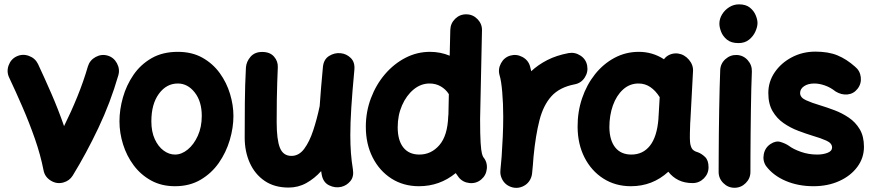

<svg xmlns="http://www.w3.org/2000/svg" viewBox="-20 -806 4081 900"><path d="M58.6 -542Q86.4 -554.7 115.7 -543.9Q145 -533.2 158.2 -505.9Q188 -442.4 220.5 -367.9Q252.9 -293.5 280.3 -214.8Q313.5 -281.7 342.3 -352.3Q371.1 -422.9 392.1 -495.1Q400.9 -523.9 428.2 -538.8Q455.6 -553.7 484.4 -545.4Q513.2 -537.1 528.1 -509.5Q543 -481.9 534.7 -453.1Q497.6 -324.7 440.9 -205.6Q384.3 -86.4 320.8 17.1Q305.7 41.5 277.3 49.3Q246.6 58.1 218.3 40.8Q189.9 23.4 184.1 -7.8Q169.9 -80.1 143.6 -155.5Q117.2 -231 85.4 -304.2Q53.7 -377.4 22.9 -442.4Q9.8 -470.2 20.5 -499.8Q31.2 -529.3 58.6 -542Z M813.5 -563Q879.9 -563 929 -535.4Q978 -507.8 1010.3 -463.1Q1042.5 -418.5 1058.3 -365.7Q1074.2 -313 1074.2 -262.7Q1074.2 -207.5 1057.1 -149.7Q1040 -91.8 1005.9 -42.7Q971.7 6.3 920.2 36.6Q868.7 66.9 800.3 66.9Q736.8 66.9 688.2 40Q639.6 13.2 606.7 -31Q573.7 -75.2 556.9 -129.2Q540 -183.1 540 -237.3Q540 -292 556.2 -349.1Q572.3 -406.2 605.5 -454.8Q638.7 -503.4 690.4 -533.2Q742.2 -563 813.5 -563ZM813.5 -414.6Q760.3 -414.6 724.9 -366.5Q689.5 -318.4 689.5 -237.3Q689.5 -188.5 705.6 -153.6Q721.7 -118.7 747.1 -100.1Q772.5 -81.5 800.3 -81.5Q831.1 -81.5 859.9 -105Q888.7 -128.4 907.2 -169.4Q925.8 -210.4 925.8 -262.7Q925.8 -330.6 892.8 -372.6Q859.9 -414.6 813.5 -414.6Z M1641.1 -478.5Q1631.3 -374 1626.7 -301.3Q1622.1 -228.5 1622.1 -173.3Q1622.1 -127.4 1625 -89.1Q1627.9 -50.8 1634.3 -11.7Q1639.6 22 1622.6 42.7Q1605.5 63.5 1580.1 69.8Q1551.3 76.7 1522.7 62.7Q1494.1 48.8 1487.8 11.2Q1486.3 3.4 1485.4 -3.9Q1454.1 30.8 1416 52Q1377.9 73.2 1333 73.2Q1266.6 73.2 1220.7 42Q1174.8 10.7 1150.9 -42.5Q1127 -95.7 1127 -161.1Q1127 -239.7 1127.7 -323.5Q1128.4 -407.2 1132.8 -489.7Q1134.8 -517.1 1154.3 -539.8Q1173.8 -562.5 1209 -562.5Q1245.6 -562.5 1264.6 -540.5Q1283.7 -518.6 1282.2 -489.7Q1280.8 -454.1 1279.5 -418.5Q1278.3 -382.8 1277.6 -338.9Q1276.9 -294.9 1276.9 -234.4Q1276.9 -150.9 1292.2 -113Q1307.6 -75.2 1346.2 -75.2Q1381.3 -75.2 1406 -108.4Q1430.7 -141.6 1448.2 -194.8Q1465.8 -248 1478.5 -308.6Q1481 -348.1 1484.9 -393.6Q1488.8 -439 1493.7 -492.2Q1497.1 -527.8 1522.7 -543.7Q1548.3 -559.6 1576.7 -556.6Q1603.5 -554.2 1624 -534.4Q1644.5 -514.6 1641.1 -478.5Z M1995.6 -563Q2044.4 -563 2087.9 -544.9L2090.8 -666.5Q2091.8 -696.8 2114 -718.3Q2136.2 -739.7 2167 -738.8Q2197.3 -738.3 2218.8 -715.8Q2240.2 -693.4 2239.3 -663.1L2230.5 -248.5Q2230.5 -173.3 2232.9 -136.5Q2235.4 -99.6 2239 -86.4Q2242.7 -73.2 2245.6 -69.3Q2265.1 -45.9 2262 -14.9Q2258.8 16.1 2235.4 35.6Q2211.9 55.2 2180.7 52Q2149.4 48.8 2130.4 25.4Q2122.6 15.6 2116.2 5.4Q2041 66.9 1943.8 66.9Q1871.1 66.9 1814.9 31Q1758.8 -4.9 1726.8 -67.9Q1694.8 -130.9 1694.8 -211.9Q1694.8 -282.2 1718.8 -345.7Q1742.7 -409.2 1784.4 -458Q1826.2 -506.8 1880.4 -534.9Q1934.6 -563 1995.6 -563ZM1844.2 -209.5Q1844.2 -147.9 1870.6 -114.7Q1897 -81.5 1945.8 -81.5Q2001.5 -81.5 2039.8 -126Q2078.1 -170.4 2081.1 -261.2Q2081.1 -265.6 2082 -269.5L2084 -364.7Q2069.8 -387.2 2046.4 -400.9Q2022.9 -414.6 1993.7 -414.6Q1952.6 -414.6 1918.7 -386.5Q1884.8 -358.4 1864.5 -312Q1844.2 -265.6 1844.2 -209.5Z M2392.6 74.2Q2382.8 73.2 2374 69.8Q2344.2 58.6 2331.5 29.3Q2323.7 11.7 2325.7 -7.3Q2326.2 -10.7 2326.2 -14.6Q2327.6 -28.8 2328.9 -43.7Q2330.1 -58.6 2331.5 -73.2Q2334.5 -116.2 2336.7 -164.6Q2338.9 -212.9 2338.9 -259.8Q2338.9 -320.8 2334.2 -374.5Q2329.6 -428.2 2321.8 -453.1Q2313.5 -481.9 2328.4 -509.5Q2343.3 -537.1 2372.1 -545.4Q2400.9 -553.7 2428.5 -539.1Q2456.1 -524.4 2464.4 -495.6Q2467.8 -484.4 2470.2 -472.2Q2502.4 -502.4 2545.4 -524.4Q2588.4 -546.4 2645 -557.1Q2674.8 -562.5 2700.9 -545.4Q2727.1 -528.3 2732.4 -498Q2737.8 -468.3 2720.7 -442.1Q2703.6 -416 2673.3 -410.6Q2603 -397 2564.9 -355Q2526.9 -313 2508.8 -242.4Q2490.7 -171.9 2481 -72.3Q2478 -29.3 2474.1 7.3Q2473.1 17.1 2469.7 25.9Q2458.5 55.7 2429.2 68.4Q2411.6 76.2 2392.6 74.2Z M3226.6 52.2Q3189 52.2 3160.6 38.3Q3132.3 24.4 3112.8 -1Q3038.6 66.9 2937.5 66.9Q2864.7 66.9 2808.3 31Q2752 -4.9 2720 -67.6Q2688 -130.4 2687.5 -210.9Q2687 -281.7 2708.5 -345.2Q2730 -408.7 2769 -457.8Q2808.1 -506.8 2860.6 -534.9Q2913.1 -563 2974.6 -563Q3038.6 -563 3092.3 -528.3Q3103 -543 3120.6 -550.3Q3138.2 -557.6 3158.2 -555.2Q3188.5 -550.8 3209.5 -525.9Q3230.5 -501 3228.5 -471.7L3216.3 -243.2Q3215.8 -235.8 3215.3 -228.5Q3214.4 -207.5 3213.9 -181.9Q3213.4 -156.2 3214.4 -143.6Q3215.3 -125.5 3222.2 -111.8Q3229 -98.1 3251 -92.3Q3268.6 -85.9 3284.9 -70.3Q3301.3 -54.7 3301.3 -22Q3301.3 8.3 3279.3 30.3Q3257.3 52.2 3226.6 52.2ZM2939.5 -81.5Q2993.7 -81.5 3026.6 -123Q3059.6 -164.6 3066.4 -248.5Q3066.4 -254.9 3066.9 -260.3Q3066.9 -263.2 3067.4 -266.1L3072.3 -350.6Q3053.2 -380.9 3028.6 -397.7Q3003.9 -414.6 2973.1 -414.6Q2931.6 -414.6 2900.6 -386.5Q2869.6 -358.4 2853 -311.8Q2836.4 -265.1 2836.4 -209Q2837.4 -147.9 2864 -114.7Q2890.6 -81.5 2939.5 -81.5Z M3352.1 -694.8Q3352.1 -717.8 3364.7 -738.5Q3377.4 -759.3 3398.4 -772.5Q3419.4 -785.6 3444.3 -785.6Q3476.1 -785.6 3494.9 -770.5Q3513.7 -755.4 3522.2 -734.9Q3530.8 -714.4 3530.8 -698.2Q3530.8 -680.2 3520.8 -658Q3510.7 -635.7 3491 -619.9Q3471.2 -604 3441.9 -604Q3407.2 -604 3387.7 -620.1Q3368.2 -636.2 3360.1 -657.5Q3352.1 -678.7 3352.1 -694.8ZM3433.6 -548.3Q3464.4 -546.9 3484.9 -523.9Q3505.4 -501 3504.4 -470.7Q3502.9 -437.5 3501.7 -389.4Q3500.5 -341.3 3499.8 -286.4Q3499 -231.4 3498.5 -177.2Q3498 -123 3497.8 -76.7Q3497.6 -30.3 3497.6 0Q3497.6 30.3 3475.6 52.2Q3453.6 74.2 3422.9 74.2Q3392.6 74.2 3370.6 52.2Q3348.6 30.3 3348.6 0Q3348.6 -31.2 3348.9 -77.6Q3349.1 -124 3349.6 -178.5Q3350.1 -232.9 3351.1 -288.3Q3352.1 -343.8 3353.3 -392.8Q3354.5 -441.9 3356 -477.5Q3357.4 -508.3 3380.4 -528.8Q3403.3 -549.3 3433.6 -548.3Z M4000 -390.1Q3981.4 -366.2 3952.9 -363.3Q3924.3 -360.4 3896.5 -377.4Q3872.6 -396.5 3846.4 -405.5Q3820.3 -414.6 3796.9 -414.6Q3767.6 -414.6 3749 -401.9Q3730.5 -389.2 3730.5 -370.1Q3730.5 -348.6 3758.1 -336.2Q3785.6 -323.7 3823.7 -312.5Q3856 -302.7 3891.6 -289.3Q3927.2 -275.9 3958.7 -254.6Q3990.2 -233.4 4010 -200.2Q4029.8 -167 4029.8 -117.7Q4029.8 -65.4 3998.5 -23.4Q3967.3 18.6 3913.8 42.7Q3860.4 66.9 3793 66.9Q3721.7 66.9 3663.1 42Q3604.5 17.1 3570.8 -27.8Q3554.2 -52.7 3560.3 -83.5Q3566.4 -114.3 3591.8 -130.9Q3616.7 -147.5 3639.4 -140.4Q3662.1 -133.3 3677.2 -123Q3699.2 -106.4 3734.9 -94Q3770.5 -81.5 3810.5 -81.5Q3838.4 -81.5 3859.4 -89.8Q3880.4 -98.1 3880.4 -114.3Q3880.4 -134.8 3853.8 -146.7Q3827.1 -158.7 3790 -169.4Q3757.8 -179.2 3721.7 -192.9Q3685.5 -206.5 3653.6 -228.5Q3621.6 -250.5 3601.6 -284.7Q3581.5 -318.8 3581.5 -370.1Q3581.5 -423.3 3611.6 -467.3Q3641.6 -511.2 3691.9 -537.6Q3742.2 -564 3802.2 -564Q3863.3 -564 3905.8 -546.4Q3948.2 -528.8 3987.3 -494.1Q4011.2 -475.1 4014.9 -444.6Q4018.6 -414.1 4000 -390.1Z"/></svg>

Font: Mikhak-DS2-FD ExtraBold
Style: Regular
Weight: 800
Designer: Amin Abedi
Version: Version 3.2